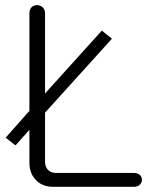

<svg xmlns="http://www.w3.org/2000/svg" viewBox="-20 -723 623 743"><path d="M93.8 -92.8Q93.8 -54.7 116.2 -29.3Q141.6 0 186.5 0H498Q512.7 0 521.5 -8.8Q529.3 -16.6 529.3 -27.3Q529.3 -38.1 521.5 -45.9Q512.7 -53.7 498 -53.7H197.3Q175.8 -53.7 164.1 -67.4Q154.3 -79.1 154.3 -96.7V-287.1L413.1 -573.2L374 -604.5L154.3 -361.3V-670.9Q154.3 -686.5 144.5 -695.3Q135.7 -703.1 124 -703.1Q111.3 -703.1 102.5 -695.3Q93.8 -686.5 93.8 -670.9V-293.9L2 -190.4L40 -160.2L93.8 -220.7Z"/></svg>

Font: Gulim
Style: Regular
Weight: 400
Version: Version 2.21